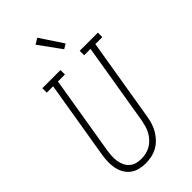

<svg xmlns="http://www.w3.org/2000/svg" viewBox="-293 -1044 1129 1129"><g transform="rotate(-45 271.5 -479.0)"><path d="M198 8Q172 8 146.5 1.5Q121 -5 101 -20.5Q81 -36 69 -58Q57 -80 52 -105Q47 -130 48 -157Q49 -184 53 -210L134 -698H81V-735H232V-698H174L92 -204Q89 -184 88 -163Q87 -142 90 -122Q93 -102 101.5 -84Q110 -66 124.5 -53Q139 -40 158.5 -34.5Q178 -29 199 -29Q219 -29 239 -33.5Q259 -38 277 -48.5Q295 -59 309.5 -74.5Q324 -90 334.5 -108.5Q345 -127 350.5 -146.5Q356 -166 360 -186L445 -698H392V-735H543V-698H485L399 -180Q395 -155 387.5 -131.5Q380 -108 367 -86Q354 -64 335.5 -45Q317 -26 294.5 -14Q272 -2 247 3Q222 8 198 8ZM334 -806 234 -944 270 -966 364 -824Z"/></g></svg>

Font: Iosevka Curly Slab XLtObl
Style: Regular
Weight: 200
Italic angle: -9°
Monospace: yes
Designer: Belleve Invis
Foundry: Belleve Invis
Version: Version 11.1.0; ttfautohint (v1.8.3)